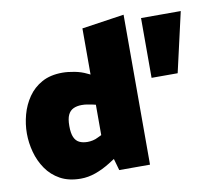

<svg xmlns="http://www.w3.org/2000/svg" viewBox="-84 -866 1073 971"><g transform="rotate(-10 452.5 -380.5)"><path d="M255 9Q193 9 149.5 -15Q106 -39 78.5 -79Q51 -119 38 -167Q25 -215 25 -263Q25 -311 38 -359Q51 -407 78.5 -447Q106 -487 149.5 -511Q193 -535 255 -535Q282 -535 316.5 -528.5Q351 -522 379 -508L394 -501V-738L611 -770V0H453L436 -60L406 -41Q369 -18 331 -4.5Q293 9 255 9ZM243 -263Q243 -226 252 -205.5Q261 -185 278.5 -176.5Q296 -168 321 -168Q333 -168 347.5 -171Q362 -174 375 -181L394 -190V-346L372 -351Q362 -353 349.5 -355Q337 -357 323 -357Q298 -357 280 -348.5Q262 -340 252.5 -320Q243 -300 243 -263ZM695 -431V-738H899L829 -431Z"/></g></svg>

Font: REM Medium Black
Style: Regular
Weight: 900
Version: Version 1.005;gftools[0.9.28]